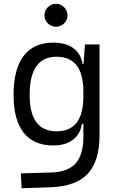

<svg xmlns="http://www.w3.org/2000/svg" viewBox="-20 -750 626 1003"><path d="M92.8 233.4 88.9 155.8 250 150.9Q336.4 147.9 375.7 102.8Q415 57.6 415.5 -30.3V-103H407.7Q400.4 -50.3 361.8 -20.3Q323.2 9.8 257.3 9.8Q155.8 9.8 103.3 -57.1Q50.8 -124 50.8 -253.9Q50.8 -388.7 103.5 -458Q156.2 -527.3 258.3 -527.3Q323.2 -527.3 363 -498.5Q402.8 -469.7 411.1 -416.5H416.5L423.8 -517.6H500V-45.9Q500 92.3 438 158.2Q376 224.1 240.2 228.5ZM415.5 -271.5Q415.5 -453.6 275.4 -453.6Q134.8 -453.6 134.8 -253.9Q134.8 -64 275.9 -64Q415.5 -64 415.5 -246.1ZM272.5 -610.4Q247.6 -610.4 230 -627.7Q212.4 -645 212.4 -669.9Q212.4 -694.8 230 -712.4Q247.6 -730 272.5 -730Q297.4 -730 314.9 -712.4Q332.5 -694.8 332.5 -669.9Q332.5 -645 314.9 -627.7Q297.4 -610.4 272.5 -610.4Z"/></svg>

Font: Cascadia Code NF SemiLight
Style: Regular
Weight: 350
Monospace: yes
Designer: Aaron Bell
Foundry: Saja Typeworks
Version: Version 2404.023; ttfautohint (v1.8.4)